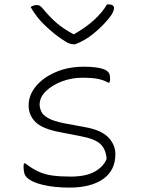

<svg xmlns="http://www.w3.org/2000/svg" viewBox="-20 -842 640 872"><path d="M322 -641H313Q306 -641 295 -644.5Q284 -648 258 -666Q228 -686 187.5 -723.5Q147 -761 119 -810Q131 -819 148 -819Q157 -819 163.5 -814Q170 -809 183 -793Q208 -763 238 -737Q268 -711 315 -686Q370 -717 407.5 -751.5Q445 -786 466 -822H472Q487 -822 492.5 -817Q498 -812 498 -804Q498 -798 492 -785Q486 -772 469 -752Q440 -718 403 -688Q366 -658 322 -641ZM300 -40Q371 -40 411 -63Q451 -86 464 -120Q462 -161 438 -186Q414 -211 344 -224L251 -242Q172 -257 141 -288Q110 -319 110 -363Q110 -410 143 -450Q176 -490 233 -514.5Q290 -539 360 -539Q401 -539 429.5 -533.5Q458 -528 468 -518Q476 -511 478 -502.5Q480 -494 480 -483Q480 -475 477 -467H471Q452 -478 425.5 -483.5Q399 -489 354 -489Q305 -489 260.5 -472Q216 -455 188 -427.5Q160 -400 160 -367Q160 -353 167 -336.5Q174 -320 198 -306Q222 -292 272 -282L364 -265Q439 -252 471.5 -218.5Q504 -185 504 -142Q504 -68 448.5 -29Q393 10 295 10Q227 10 174.5 -2.5Q122 -15 101 -37Q92 -46 89.5 -59.5Q87 -73 87 -84Q87 -94 89 -100H95Q126 -76 154 -63Q182 -50 216.5 -45Q251 -40 300 -40Z"/></svg>

Font: Recursive Mn Csl St Lt
Style: Regular
Weight: 300
Monospace: yes
Version: Version 1.079;hotconv 1.0.112;makeotfexe 2.5.65598; ttfautoh